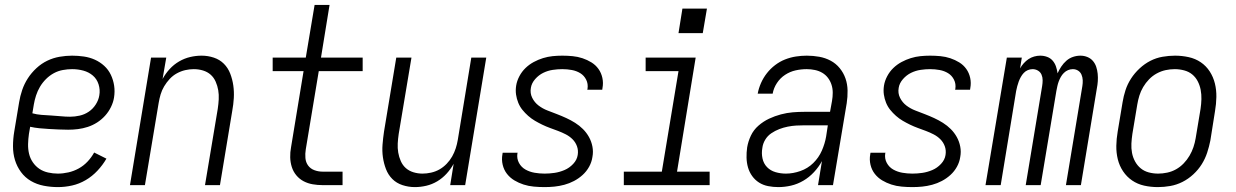

<svg xmlns="http://www.w3.org/2000/svg" viewBox="-20 -755 5040 783"><path d="M216 8Q187 8 158.5 2.5Q130 -3 106 -17Q82 -31 65.5 -53.5Q49 -76 41 -102.5Q33 -129 33 -158.5Q33 -188 38 -218L58 -338Q62 -363 70.5 -388Q79 -413 93.5 -435.5Q108 -458 128.5 -477Q149 -496 173 -507.5Q197 -519 223 -523.5Q249 -528 274 -528Q298 -528 322 -524.5Q346 -521 367 -511.5Q388 -502 405 -486.5Q422 -471 432 -450Q442 -429 445.5 -405.5Q449 -382 445 -357Q442 -338 432.5 -318.5Q423 -299 408.5 -283Q394 -267 376 -255.5Q358 -244 338 -237.5Q318 -231 298 -228.5Q278 -226 258 -226Q238 -226 218.5 -227Q199 -228 179.5 -229Q160 -230 140.5 -232Q121 -234 103 -238L98 -209Q95 -188 94.5 -167.5Q94 -147 98.5 -128Q103 -109 114 -93Q125 -77 140.5 -66.5Q156 -56 176 -51.5Q196 -47 216 -47Q237 -47 259 -52Q281 -57 301 -68Q321 -79 337 -96Q353 -113 364 -133L414 -108Q399 -82 377.5 -59Q356 -36 329.5 -20.5Q303 -5 274 1.5Q245 8 216 8ZM266 -279Q285 -279 305 -283.5Q325 -288 342 -299.5Q359 -311 370.5 -329Q382 -347 385 -366Q389 -389 382 -411Q375 -433 358.5 -447Q342 -461 320 -467Q298 -473 274 -473Q256 -473 236.5 -469.5Q217 -466 199.5 -456.5Q182 -447 167.5 -432.5Q153 -418 143 -401Q133 -384 127 -365.5Q121 -347 118 -329L112 -293Q130 -288 149.5 -286.5Q169 -285 188.5 -284Q208 -283 227.5 -281Q247 -279 266 -279Z M510 0 596 -520H658L643 -433Q655 -455 672 -473.5Q689 -492 710.5 -504.5Q732 -517 755.5 -522.5Q779 -528 802 -528Q828 -528 852 -520Q876 -512 893 -495Q910 -478 919 -454.5Q928 -431 931.5 -406Q935 -381 933.5 -355Q932 -329 927 -302L877 0H816L868 -311Q871 -331 872 -350Q873 -369 870 -387Q867 -405 859.5 -422Q852 -439 839 -450.5Q826 -462 808 -467.5Q790 -473 770 -473Q753 -473 735.5 -469Q718 -465 701.5 -456Q685 -447 672 -433Q659 -419 649.5 -403Q640 -387 635 -370Q630 -353 627 -335L571 0Z M1296 0Q1275 0 1255 -3.5Q1235 -7 1218 -16Q1201 -25 1188.5 -40Q1176 -55 1170 -74Q1164 -93 1163.5 -113.5Q1163 -134 1167 -155L1218 -465H1092V-520H1227L1263 -735H1324L1289 -520H1459V-465H1280L1227 -146Q1224 -128 1225.5 -110.5Q1227 -93 1236.5 -80Q1246 -67 1262 -61Q1278 -55 1296 -55H1377V0Z M1672 8Q1646 8 1621.5 0Q1597 -8 1580 -25Q1563 -42 1554 -65.5Q1545 -89 1541.5 -114Q1538 -139 1540 -165Q1542 -191 1546 -218L1596 -520H1658L1606 -209Q1603 -189 1602 -170Q1601 -151 1604 -133Q1607 -115 1614.5 -98Q1622 -81 1635 -69.5Q1648 -58 1666 -52.5Q1684 -47 1703 -47Q1720 -47 1738 -51Q1756 -55 1772 -64Q1788 -73 1801.5 -87Q1815 -101 1824 -117Q1833 -133 1838.5 -150Q1844 -167 1847 -185L1902 -520H1963L1877 0H1816L1830 -87Q1818 -65 1801 -46.5Q1784 -28 1763 -15.5Q1742 -3 1718.5 2.5Q1695 8 1672 8Z M2201 8Q2179 8 2157 6Q2135 4 2115 -2.5Q2095 -9 2077.5 -19.5Q2060 -30 2047.5 -46Q2035 -62 2030 -83Q2025 -104 2029 -126Q2029 -128 2029.5 -129.5Q2030 -131 2030 -132H2091Q2091 -131 2090.5 -130.5Q2090 -130 2090 -129Q2087 -108 2096.5 -90.5Q2106 -73 2123 -63.5Q2140 -54 2160 -50.5Q2180 -47 2201 -47Q2221 -47 2241.5 -50Q2262 -53 2282 -61.5Q2302 -70 2317.5 -86.5Q2333 -103 2336 -123Q2339 -142 2333 -158.5Q2327 -175 2315 -187Q2303 -199 2287.5 -207Q2272 -215 2256 -221Q2240 -227 2223.5 -233Q2207 -239 2191.5 -246.5Q2176 -254 2161.5 -262.5Q2147 -271 2134 -282.5Q2121 -294 2110.5 -307Q2100 -320 2093.5 -336Q2087 -352 2084.5 -369.5Q2082 -387 2085 -406Q2088 -425 2098 -444Q2108 -463 2123 -477.5Q2138 -492 2156.5 -502Q2175 -512 2194.5 -518Q2214 -524 2233.5 -526Q2253 -528 2273 -528Q2294 -528 2315 -526Q2336 -524 2355.5 -517.5Q2375 -511 2392 -500.5Q2409 -490 2420.5 -474Q2432 -458 2436.5 -437.5Q2441 -417 2437 -396Q2437 -394 2436.5 -392.5Q2436 -391 2436 -389H2375Q2375 -390 2375.5 -391Q2376 -392 2376 -393Q2379 -413 2370.5 -430Q2362 -447 2346.5 -456.5Q2331 -466 2312 -469.5Q2293 -473 2273 -473Q2254 -473 2234 -470Q2214 -467 2195.5 -458Q2177 -449 2162.5 -432.5Q2148 -416 2145 -397Q2141 -375 2150.5 -356Q2160 -337 2176.5 -324.5Q2193 -312 2212.5 -304.5Q2232 -297 2251.5 -289.5Q2271 -282 2289.5 -273.5Q2308 -265 2325.5 -254Q2343 -243 2357.5 -228.5Q2372 -214 2382 -196Q2392 -178 2396 -157Q2400 -136 2396 -115Q2393 -94 2382.5 -75Q2372 -56 2356 -41.5Q2340 -27 2321 -17Q2302 -7 2281.5 -1.5Q2261 4 2241 6Q2221 8 2201 8Z M2524 0V-55H2679L2747 -465H2613V-520H2817L2741 -55H2874V0ZM2846 -620H2747L2763 -720H2863Z M3154 8Q3133 8 3112.5 4Q3092 0 3075.5 -10.5Q3059 -21 3047.5 -37Q3036 -53 3030.5 -72Q3025 -91 3024.5 -112Q3024 -133 3027 -154Q3031 -178 3042 -201.5Q3053 -225 3073 -242.5Q3093 -260 3116.5 -271Q3140 -282 3164.5 -288.5Q3189 -295 3213 -297Q3237 -299 3262 -299H3365L3373 -343Q3376 -360 3376 -377Q3376 -394 3371 -409.5Q3366 -425 3356.5 -437.5Q3347 -450 3333.5 -458Q3320 -466 3303.5 -469.5Q3287 -473 3270 -473Q3247 -473 3224.5 -468Q3202 -463 3182 -450Q3162 -437 3148.5 -416.5Q3135 -396 3131 -373H3070Q3074 -395 3083.5 -416.5Q3093 -438 3107.5 -456.5Q3122 -475 3141 -489.5Q3160 -504 3181.5 -512.5Q3203 -521 3225.5 -524.5Q3248 -528 3270 -528Q3296 -528 3321 -523.5Q3346 -519 3367.5 -507.5Q3389 -496 3404.5 -477Q3420 -458 3428 -435Q3436 -412 3436.5 -386Q3437 -360 3433 -334L3377 0H3316L3332 -98Q3319 -74 3299.5 -53Q3280 -32 3256 -18Q3232 -4 3206 2Q3180 8 3154 8ZM3185 -47Q3214 -47 3244 -57.5Q3274 -68 3296.5 -90Q3319 -112 3331.5 -140.5Q3344 -169 3349 -198L3356 -244H3262Q3244 -244 3227 -243Q3210 -242 3192.5 -238.5Q3175 -235 3158 -228.5Q3141 -222 3125.5 -211.5Q3110 -201 3100.5 -185Q3091 -169 3089 -152Q3085 -130 3089.5 -109Q3094 -88 3108 -73.5Q3122 -59 3142.5 -53Q3163 -47 3185 -47Z M3701 8Q3679 8 3657 6Q3635 4 3615 -2.5Q3595 -9 3577.5 -19.5Q3560 -30 3547.5 -46Q3535 -62 3530 -83Q3525 -104 3529 -126Q3529 -128 3529.5 -129.5Q3530 -131 3530 -132H3591Q3591 -131 3590.5 -130.5Q3590 -130 3590 -129Q3587 -108 3596.5 -90.5Q3606 -73 3623 -63.5Q3640 -54 3660 -50.5Q3680 -47 3701 -47Q3721 -47 3741.5 -50Q3762 -53 3782 -61.5Q3802 -70 3817.5 -86.5Q3833 -103 3836 -123Q3839 -142 3833 -158.5Q3827 -175 3815 -187Q3803 -199 3787.5 -207Q3772 -215 3756 -221Q3740 -227 3723.5 -233Q3707 -239 3691.5 -246.5Q3676 -254 3661.5 -262.5Q3647 -271 3634 -282.5Q3621 -294 3610.5 -307Q3600 -320 3593.5 -336Q3587 -352 3584.5 -369.5Q3582 -387 3585 -406Q3588 -425 3598 -444Q3608 -463 3623 -477.5Q3638 -492 3656.5 -502Q3675 -512 3694.5 -518Q3714 -524 3733.5 -526Q3753 -528 3773 -528Q3794 -528 3815 -526Q3836 -524 3855.5 -517.5Q3875 -511 3892 -500.5Q3909 -490 3920.5 -474Q3932 -458 3936.5 -437.5Q3941 -417 3937 -396Q3937 -394 3936.5 -392.5Q3936 -391 3936 -389H3875Q3875 -390 3875.5 -391Q3876 -392 3876 -393Q3879 -413 3870.5 -430Q3862 -447 3846.5 -456.5Q3831 -466 3812 -469.5Q3793 -473 3773 -473Q3754 -473 3734 -470Q3714 -467 3695.5 -458Q3677 -449 3662.5 -432.5Q3648 -416 3645 -397Q3641 -375 3650.5 -356Q3660 -337 3676.5 -324.5Q3693 -312 3712.5 -304.5Q3732 -297 3751.5 -289.5Q3771 -282 3789.5 -273.5Q3808 -265 3825.5 -254Q3843 -243 3857.5 -228.5Q3872 -214 3882 -196Q3892 -178 3896 -157Q3900 -136 3896 -115Q3893 -94 3882.5 -75Q3872 -56 3856 -41.5Q3840 -27 3821 -17Q3802 -7 3781.5 -1.5Q3761 4 3741 6Q3721 8 3701 8Z M3999 0 4086 -520H4147L4140 -476Q4146 -487 4155 -497Q4164 -507 4174.5 -514Q4185 -521 4197.5 -524.5Q4210 -528 4222 -528Q4237 -528 4250.5 -523Q4264 -518 4273 -507.5Q4282 -497 4286.5 -483.5Q4291 -470 4293 -456Q4299 -470 4308 -483.5Q4317 -497 4329 -507.5Q4341 -518 4356 -523Q4371 -528 4386 -528Q4401 -528 4414.5 -522.5Q4428 -517 4437 -506.5Q4446 -496 4450.5 -482.5Q4455 -469 4456.5 -454Q4458 -439 4457 -424Q4456 -409 4453 -394L4388 0H4327L4394 -404Q4396 -416 4395.5 -428Q4395 -440 4390.5 -450.5Q4386 -461 4376.5 -467Q4367 -473 4355 -473Q4345 -473 4335.5 -469Q4326 -465 4318.5 -457.5Q4311 -450 4306 -441Q4301 -432 4297.5 -422.5Q4294 -413 4292 -403.5Q4290 -394 4288 -384L4224 0H4163L4230 -404Q4232 -416 4232 -428Q4232 -440 4227.5 -450.5Q4223 -461 4213 -467Q4203 -473 4191 -473Q4181 -473 4171.5 -469Q4162 -465 4155 -457.5Q4148 -450 4143 -441Q4138 -432 4134.5 -422.5Q4131 -413 4128.5 -403.5Q4126 -394 4124 -384L4061 0Z M4702 8Q4673 8 4646 2Q4619 -4 4597 -19Q4575 -34 4560 -56.5Q4545 -79 4538.5 -105.5Q4532 -132 4532.5 -160.5Q4533 -189 4538 -218L4558 -338Q4562 -363 4570 -387.5Q4578 -412 4592.5 -434.5Q4607 -457 4627.5 -476Q4648 -495 4671.5 -507Q4695 -519 4721 -523.5Q4747 -528 4772 -528Q4800 -528 4827.5 -522Q4855 -516 4877 -501Q4899 -486 4913.5 -463.5Q4928 -441 4934.5 -414.5Q4941 -388 4940.5 -359.5Q4940 -331 4935 -302L4916 -182Q4911 -157 4903 -132.5Q4895 -108 4881 -85.5Q4867 -63 4846.5 -44Q4826 -25 4802 -13Q4778 -1 4752.5 3.5Q4727 8 4702 8ZM4703 -47Q4721 -47 4740 -51Q4759 -55 4776 -64.5Q4793 -74 4807 -88.5Q4821 -103 4831 -120Q4841 -137 4847 -155Q4853 -173 4856 -191L4876 -311Q4879 -331 4879.5 -350.5Q4880 -370 4876.5 -388.5Q4873 -407 4864.5 -423.5Q4856 -440 4842 -451.5Q4828 -463 4809 -468Q4790 -473 4771 -473Q4752 -473 4733.5 -469Q4715 -465 4697.5 -455.5Q4680 -446 4666 -431.5Q4652 -417 4642 -400Q4632 -383 4626.5 -365Q4621 -347 4618 -329L4598 -209Q4595 -189 4594 -169.5Q4593 -150 4596.5 -131.5Q4600 -113 4609 -96.5Q4618 -80 4632 -68.5Q4646 -57 4664.5 -52Q4683 -47 4703 -47Z"/></svg>

Font: Iosevka SS04 Light
Style: Italic
Weight: 300
Italic angle: -9°
Monospace: yes
Designer: Belleve Invis
Foundry: Belleve Invis
Version: Version 19.0.0; ttfautohint (v1.8.4)